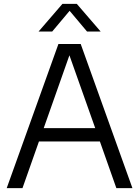

<svg xmlns="http://www.w3.org/2000/svg" viewBox="-20 -966 714 986"><path d="M14.5 0 280 -740H394.5L660 0H577.5L493 -239.5H180L95.5 0ZM204.5 -308H469L336.5 -682ZM178 -804 300.5 -946H374.5L497 -804H427L337.5 -910.5L248 -804Z"/></svg>

Font: Encode Sans
Style: Regular
Weight: 400
Designer: Multiple Designers
Foundry: Impallari Type
Version: Version 3.002; ttfautohint (v1.8.3) -l 8 -r 50 -G 200 -x 14 